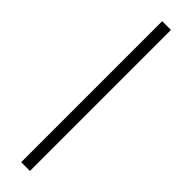

<svg xmlns="http://www.w3.org/2000/svg" viewBox="-323 -767 905 905"><g transform="rotate(45 130.0 -314.0)"><path d="M100.5 156V-784H159V156Z"/></g></svg>

Font: Commissioner Light
Style: Regular
Weight: 300
Designer: Kostas Bartsokas
Foundry: Kostas Bartsokas
Version: Version 1.000; ttfautohint (v1.8.3)